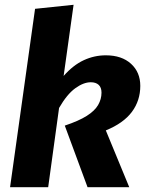

<svg xmlns="http://www.w3.org/2000/svg" viewBox="-20 -779 607 799"><path d="M125.9 -742.3 286.2 -759.1 244.8 -463Q284.7 -508.2 328.6 -528.5Q372.5 -548.8 420.2 -548.8Q486.6 -548.8 525.2 -513.6Q563.8 -478.5 563.8 -421.6Q563.8 -360.3 528.7 -313.2Q493.6 -266.2 420.4 -236.3L517.9 0H344.3L249.6 -256.3Q307.7 -275.7 340.9 -296.7Q374.2 -317.7 388.3 -342.1Q402.4 -366.5 402.4 -393.4Q402.4 -414.9 390.7 -425.8Q378.9 -436.7 357.8 -436.7Q327.5 -436.7 293 -411.6Q258.5 -386.5 225.8 -329.7L180.5 0H21.9Z"/></svg>

Font: Fira Sans Variable
Style: Italic
Weight: 397
Italic angle: -8°
Designer: Carrois Corporate & Edenspiekermann AG
Foundry: Carrois Corporate GbR & Edenspiekermann AG
Version: Version 4.202